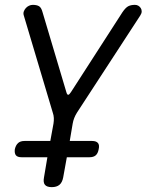

<svg xmlns="http://www.w3.org/2000/svg" viewBox="-20 -580 640 790"><path d="M193 190Q173 190 165 180.5Q157 171 161 150L175 67H69Q52 67 45.5 59Q39 51 41 34Q45 17 54.5 8.5Q64 0 81 0H187L200 -71Q202 -83 201.5 -94.5Q201 -106 197 -117L78 -516Q75 -525 78 -533Q81 -541 86.5 -547Q92 -553 99.5 -556.5Q107 -560 115 -560Q131 -560 140.5 -554.5Q150 -549 155 -530L253 -201Q256 -190 260.5 -190Q265 -190 272 -201L484 -530Q497 -549 508 -554.5Q519 -560 535 -560Q543 -560 549 -556.5Q555 -553 559 -547Q563 -541 563 -533Q563 -525 557 -516L297 -117Q290 -106 285.5 -94.5Q281 -83 279 -71L267 0H359Q376 0 383 8.5Q390 17 386 34Q383 51 374 59Q365 67 348 67H255L240 150Q236 171 224.5 180.5Q213 190 193 190Z"/></svg>

Font: Maple Mono Light
Style: Italic
Weight: 300
Italic angle: -10°
Monospace: yes
Designer: subframe7536
Version: Version 7.000